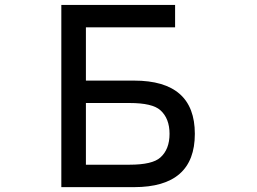

<svg xmlns="http://www.w3.org/2000/svg" viewBox="-20 -769 1040 778"><path d="M328.1 -658.2V-442.4H523.4Q769.5 -442.4 769.5 -226.6Q769.5 -10.7 523.4 -10.7H228.5V-749H689.5V-658.2ZM328.1 -351.6V-101.6H504.9Q597.7 -101.6 629.9 -130.9Q667 -164.1 667 -226.6Q667 -289.1 629.9 -322.3Q597.7 -351.6 504.9 -351.6Z"/></svg>

Font: MotoyaLCedar
Style: W3 mono
Weight: 400
Version: Version 1.01